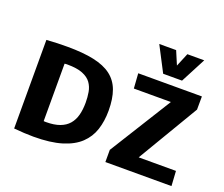

<svg xmlns="http://www.w3.org/2000/svg" viewBox="-151 -1204 1683 1442"><g transform="rotate(20 690.0 -483.0)"><path d="M239.7 5.9Q204.1 5.9 165 3.7Q126 1.5 83 -2.4V-710.4Q128.4 -713.9 169.9 -715.1Q211.4 -716.3 249.5 -716.3Q374.5 -716.3 461.4 -697.8Q548.3 -679.2 601.8 -638.7Q655.3 -598.1 679.7 -532Q704.1 -465.8 704.1 -370.6Q704.1 -286.6 681.6 -217.8Q659.2 -148.9 606.4 -98.9Q553.7 -48.8 464.1 -21.5Q374.5 5.9 239.7 5.9ZM291.5 -129.4Q356.4 -129.4 400.6 -145.8Q444.8 -162.1 471.4 -193.1Q498 -224.1 509.8 -268.3Q521.5 -312.5 521.5 -368.2Q521.5 -411.6 514.6 -451.4Q507.8 -491.2 485.4 -522.7Q462.9 -554.2 417.2 -572.5Q371.6 -590.8 294.4 -590.8Q289.6 -590.8 284.2 -590.6Q278.8 -590.3 272.5 -589.4V-130.4Q277.3 -129.9 282.2 -129.6Q287.1 -129.4 291.5 -129.4ZM813 0V-97.2L1121.1 -591.8H825.2L816.9 -710.9H1325.7L1325.2 -605.5L1036.1 -118.7H1334L1341.3 0ZM994.1 -771.5 890.1 -971.7H1024.9L1070.3 -864.7L1114.7 -971.7H1249.5L1145 -771.5Z"/></g></svg>

Font: Comme ExtraBold
Style: Regular
Weight: 800
Version: Version 1.000;gftools[0.9.27]